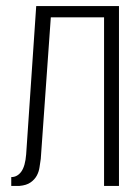

<svg xmlns="http://www.w3.org/2000/svg" viewBox="-20 -611 456 631"><path d="M17 0V-29Q37 -29 50 -47Q63 -65 66 -104L99 -591H371V0H322V-554H147L114 -89Q112 -77 110 -62Q108 -47 101 -34Q94 -21 80.5 -11.5Q67 -2 44 0Z"/></svg>

Font: Alumni Sans Light
Style: Regular
Weight: 300
Version: Version 1.018